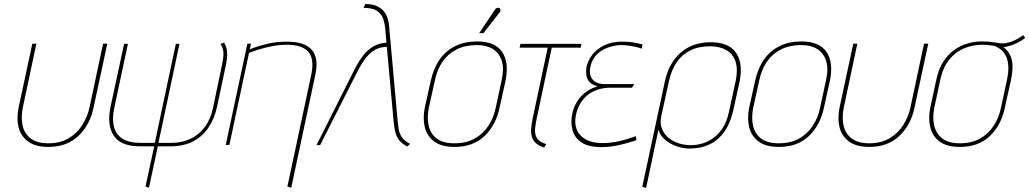

<svg xmlns="http://www.w3.org/2000/svg" viewBox="-20 -717 5092 950"><path d="M443 -185 511 -501H490L424 -191Q414 -141 388 -99.5Q362 -58 320 -33Q278 -8 219 -8Q164 -8 132.5 -31.5Q101 -55 92 -95.5Q83 -136 93 -185L160 -501H140L72 -185Q61 -131 72 -87Q83 -43 119.5 -16.5Q156 10 219 10Q310 10 367.5 -44Q425 -98 443 -185Z M1089 -506 1071 -500Q1084 -480 1085.5 -457.5Q1087 -435 1077 -389L1033 -179Q1021 -124 991.5 -86Q962 -48 920 -29Q878 -10 827 -10H764L868 -500H850L746 -10H676Q619 -10 586 -31Q553 -52 543.5 -91.5Q534 -131 546 -186L613 -500H594L527 -189Q508 -98 543 -45.5Q578 7 672 7H743L700 206L717 212L761 7H824Q888 7 934.5 -17Q981 -41 1011 -85Q1041 -129 1054 -189L1096 -387Q1104 -422 1104 -451.5Q1104 -481 1089 -506Z M1520 -347 1402 206 1421 212 1540 -346Q1550 -393 1544 -424Q1538 -455 1520.5 -473Q1503 -491 1478 -499.5Q1453 -508 1425 -510Q1397 -512 1371 -510Q1345 -509 1318.5 -503.5Q1292 -498 1266 -490.5Q1240 -483 1216 -473L1222 -501H1204L1097 0H1115L1212 -455Q1234 -464 1262 -472.5Q1290 -481 1321 -487.5Q1352 -494 1381 -495Q1422 -497 1452 -490Q1482 -483 1500.5 -466Q1519 -449 1524 -419.5Q1529 -390 1520 -347Z M1948 -114 1905 -590Q1904 -606 1898.5 -624.5Q1893 -643 1880.5 -659.5Q1868 -676 1845.5 -686.5Q1823 -697 1787 -697L1779 -678Q1827 -678 1848.5 -661Q1870 -644 1877 -621Q1884 -598 1886 -578L1892 -506Q1853 -503 1825 -486Q1797 -469 1775 -440Q1753 -411 1733 -371L1546 1H1564L1747 -360Q1768 -402 1789.5 -429.5Q1811 -457 1836.5 -471Q1862 -485 1894 -485L1928 -112Q1931 -80 1937.5 -58Q1944 -36 1957.5 -20.5Q1971 -5 1995 8L2009 -5Q1981 -20 1969 -37.5Q1957 -55 1953.5 -74.5Q1950 -94 1948 -114Z M2452 -185 2481 -316Q2500 -408 2464.5 -460Q2429 -512 2340 -512Q2280 -512 2233.5 -489.5Q2187 -467 2156 -423.5Q2125 -380 2111 -316L2082 -185Q2071 -131 2082 -87Q2093 -43 2129 -16.5Q2165 10 2229 10Q2321 10 2377.5 -44Q2434 -98 2452 -185ZM2462 -320 2433 -185Q2423 -135 2396.5 -94.5Q2370 -54 2328 -31Q2286 -8 2228 -8Q2172 -8 2141 -31.5Q2110 -55 2101 -95.5Q2092 -136 2102 -185L2132 -320Q2143 -374 2170.5 -413Q2198 -452 2240.5 -473Q2283 -494 2339 -494Q2387 -494 2418.5 -474.5Q2450 -455 2462.5 -416.5Q2475 -378 2462 -320ZM2450 -653Q2454 -657 2455.5 -661.5Q2457 -666 2456 -670.5Q2455 -675 2451 -677Q2448 -679 2443.5 -678.5Q2439 -678 2435 -675.5Q2431 -673 2428 -668L2351 -553H2372Z M2636 -133 2710 -481H2853L2857 -500H2555L2551 -481H2690L2616 -133Q2609 -101 2608 -77Q2607 -53 2613 -36Q2619 -19 2633.5 -7Q2648 5 2672 13L2683 -4Q2648 -14 2636.5 -34Q2625 -54 2627.5 -80Q2630 -106 2636 -133Z M3155 -476 3159 -497Q3135 -504 3110 -507.5Q3085 -511 3059 -511Q3008 -511 2970.5 -493Q2933 -475 2911 -446.5Q2889 -418 2882 -386Q2879 -370 2880.5 -350Q2882 -330 2895 -313.5Q2908 -297 2937 -290Q2889 -276 2855.5 -240.5Q2822 -205 2811 -152Q2803 -114 2812 -76Q2821 -38 2855.5 -13.5Q2890 11 2958 11Q2988 11 3019 5.5Q3050 0 3079 -8Q3108 -16 3129 -23L3126 -43Q3127 -44 3113.5 -39Q3100 -34 3077 -27Q3054 -20 3023.5 -14.5Q2993 -9 2960 -9Q2911 -9 2878.5 -27Q2846 -45 2833.5 -76.5Q2821 -108 2830 -149Q2836 -178 2850 -202.5Q2864 -227 2885.5 -245Q2907 -263 2936 -273Q2965 -283 3001 -283H3107L3118 -301H2970Q2943 -301 2925.5 -312Q2908 -323 2902 -342Q2896 -361 2901 -386Q2909 -424 2933 -447.5Q2957 -471 2990 -482.5Q3023 -494 3058 -494Q3070 -494 3088.5 -491.5Q3107 -489 3125.5 -485Q3144 -481 3155 -476Z M3608 -171 3639 -311Q3658 -403 3622 -455.5Q3586 -508 3497 -508Q3408 -508 3348.5 -457Q3289 -406 3269 -311L3158 207L3177 213L3238 -76Q3243 -55 3258.5 -37.5Q3274 -20 3296.5 -7.5Q3319 5 3344 11.5Q3369 18 3393 18Q3449 18 3492.5 -3.5Q3536 -25 3565.5 -67.5Q3595 -110 3608 -171ZM3620 -316 3587 -165Q3577 -114 3552 -78Q3527 -42 3491 -22Q3455 -2 3411 1Q3378 3 3346.5 -5.5Q3315 -14 3291 -32.5Q3267 -51 3255.5 -79Q3244 -107 3252 -143L3290 -316Q3302 -370 3328 -408.5Q3354 -447 3395.5 -467.5Q3437 -488 3493 -488Q3541 -488 3574 -469Q3607 -450 3619.5 -412Q3632 -374 3620 -316Z M4057 -185 4086 -316Q4105 -408 4069.5 -460Q4034 -512 3945 -512Q3885 -512 3838.5 -489.5Q3792 -467 3761 -423.5Q3730 -380 3716 -316L3687 -185Q3676 -131 3687 -87Q3698 -43 3734 -16.5Q3770 10 3834 10Q3926 10 3982.5 -44Q4039 -98 4057 -185ZM4067 -320 4038 -185Q4028 -135 4001.5 -94.5Q3975 -54 3933 -31Q3891 -8 3833 -8Q3777 -8 3746 -31.5Q3715 -55 3706 -95.5Q3697 -136 3707 -185L3737 -320Q3748 -374 3775.5 -413Q3803 -452 3845.5 -473Q3888 -494 3944 -494Q3992 -494 4023.5 -474.5Q4055 -455 4067.5 -416.5Q4080 -378 4067 -320Z M4505 -185 4573 -501H4552L4486 -191Q4476 -141 4450 -99.5Q4424 -58 4382 -33Q4340 -8 4281 -8Q4226 -8 4194.5 -31.5Q4163 -55 4154 -95.5Q4145 -136 4155 -185L4222 -501H4202L4134 -185Q4123 -131 4134 -87Q4145 -43 4181.5 -16.5Q4218 10 4281 10Q4372 10 4429.5 -44Q4487 -98 4505 -185Z M5052 -531 5043 -543Q5021 -527 5000.5 -517.5Q4980 -508 4959 -504Q4945 -501 4929 -503Q4913 -505 4891 -508.5Q4869 -512 4835 -512Q4802 -512 4767.5 -502Q4733 -492 4702 -470Q4671 -448 4648 -413Q4625 -378 4614 -328L4583 -185Q4572 -131 4583 -87Q4594 -43 4629.5 -16.5Q4665 10 4729 10Q4821 10 4877.5 -43.5Q4934 -97 4952 -185L4982 -320Q4995 -382 4986.5 -420Q4978 -458 4945 -484Q4967 -486 4989.5 -494.5Q5012 -503 5029.5 -513.5Q5047 -524 5052 -531ZM4962 -320 4933 -185Q4923 -135 4896.5 -94.5Q4870 -54 4828.5 -31Q4787 -8 4729 -8Q4674 -8 4643 -31.5Q4612 -55 4602.5 -95.5Q4593 -136 4603 -185L4633 -324Q4642 -368 4661.5 -400Q4681 -432 4707.5 -452.5Q4734 -473 4765.5 -483.5Q4797 -494 4830 -495Q4844 -496 4857.5 -495Q4871 -494 4883.5 -492.5Q4896 -491 4906 -488Q4909 -486 4918.5 -481Q4928 -476 4939 -465.5Q4950 -455 4958.5 -437Q4967 -419 4969 -390.5Q4971 -362 4962 -320Z"/></svg>

Font: Advent Pro Thin
Style: Italic
Weight: 250
Italic angle: -12°
Version: Version 3.000